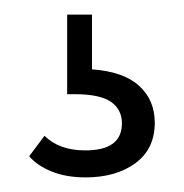

<svg xmlns="http://www.w3.org/2000/svg" viewBox="-20 -30 252 263"><path d="M97 213Q71 213 51 205Q31 197 20 184L41 156Q61 176 97 176Q147 176 147 139Q147 120 132 109.5Q117 99 82 99H72V-10H106V65Q149 68 170.5 87.5Q192 107 192 138Q192 174 165.5 193.5Q139 213 97 213Z"/></svg>

Font: Tilda Sans Light
Style: Regular
Weight: 300
Designer: ParaType Ltd
Foundry: ParaType Ltd
Version: Version 1.009